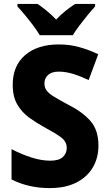

<svg xmlns="http://www.w3.org/2000/svg" viewBox="-20 -951 557 981"><path d="M483 -207Q483 -144 454 -95Q425 -46 369.5 -18Q314 10 234 10Q126 10 39 -34V-189Q89 -163 140 -146.5Q191 -130 237 -130Q281 -130 301 -148.5Q321 -167 321 -196Q321 -228 291 -250Q261 -272 203 -303Q165 -324 129 -350Q93 -376 69 -416Q45 -456 45 -518Q45 -615 108.5 -669.5Q172 -724 281 -724Q335 -724 384 -710.5Q433 -697 482 -674L433 -542Q388 -563 351.5 -574Q315 -585 280 -585Q244 -585 225.5 -568Q207 -551 207 -525Q207 -503 219 -487.5Q231 -472 257.5 -456Q284 -440 327 -417Q402 -379 442.5 -332.5Q483 -286 483 -207ZM183 -771Q171 -792 150.5 -819.5Q130 -847 108 -873.5Q86 -900 69 -918V-931H172Q194 -916 218.5 -896Q243 -876 267 -851Q291 -877 316 -896.5Q341 -916 364 -931H466V-918Q449 -900 427.5 -873.5Q406 -847 385.5 -820Q365 -793 352 -771Z"/></svg>

Font: Noto Sans Kannada SemiCondensed ExtraBold
Style: Regular
Weight: 800
Width: 4
Designer: Jelle Bosma - Monotype Design Team
Foundry: Monotype Imaging Inc.
Version: Version 2.005; ttfautohint (v1.8.4.7-5d5b)